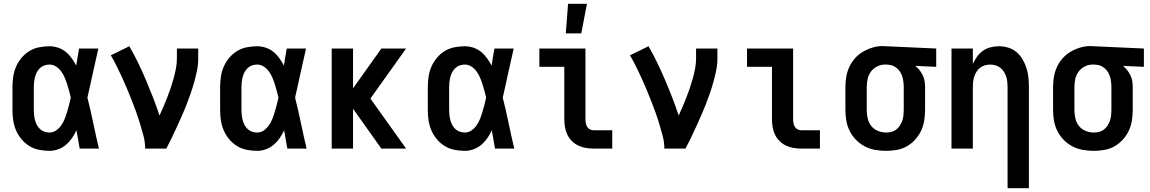

<svg xmlns="http://www.w3.org/2000/svg" viewBox="-20 -787 6090 1017"><path d="M242 12Q215 12 187 6.5Q159 1 135.5 -13.5Q112 -28 94 -49.5Q76 -71 65 -96.5Q54 -122 50 -149.5Q46 -177 46 -205V-325Q46 -353 50 -380.5Q54 -408 65 -433.5Q76 -459 94 -480.5Q112 -502 135.5 -516.5Q159 -531 187 -536.5Q215 -542 242 -542Q265 -542 287.5 -534.5Q310 -527 328 -512.5Q346 -498 359.5 -479Q373 -460 384 -440Q387 -462 391 -484.5Q395 -507 399 -530H501Q492 -491 483.5 -452Q475 -413 466 -374V-373Q460 -347 454.5 -321Q449 -295 443 -270Q460 -203 474 -135Q488 -67 504 0H402Q398 -24 393.5 -48.5Q389 -73 385 -97Q375 -75 361.5 -55.5Q348 -36 330 -20.5Q312 -5 289 3.5Q266 12 242 12ZM242 -85Q262 -85 278 -96.5Q294 -108 305 -124Q316 -140 323 -158Q330 -176 335.5 -194.5Q341 -213 346 -232Q351 -251 355 -270Q351 -288 346 -306Q341 -324 335.5 -341.5Q330 -359 322.5 -376.5Q315 -394 304 -409Q293 -424 277 -434.5Q261 -445 242 -445Q228 -445 215 -440.5Q202 -436 192 -426.5Q182 -417 175.5 -405Q169 -393 165.5 -379.5Q162 -366 160.5 -352.5Q159 -339 159 -325V-205Q159 -191 160.5 -177.5Q162 -164 165.5 -150.5Q169 -137 175.5 -125Q182 -113 192 -103.5Q202 -94 215 -89.5Q228 -85 242 -85Z M749 0Q749 -33 740.5 -65.5Q732 -98 722.5 -129.5Q713 -161 702 -192Q691 -223 678.5 -254Q666 -285 653.5 -315.5Q641 -346 627 -376Q613 -406 598.5 -435.5Q584 -465 567 -494L665 -542Q690 -499 712 -453.5Q734 -408 753.5 -362Q773 -316 791 -269.5Q809 -223 825 -175Q836 -199 846.5 -223.5Q857 -248 866.5 -272.5Q876 -297 884.5 -322Q893 -347 900 -372.5Q907 -398 912 -424.5Q917 -451 917 -477V-530H1030V-477Q1030 -445 1023.5 -413.5Q1017 -382 1008.5 -351.5Q1000 -321 989.5 -291Q979 -261 967.5 -231.5Q956 -202 943 -173Q930 -144 917 -115Q904 -86 890 -57Q876 -28 861 0Z M1342 12Q1315 12 1287 6.5Q1259 1 1235.5 -13.5Q1212 -28 1194 -49.5Q1176 -71 1165 -96.5Q1154 -122 1150 -149.5Q1146 -177 1146 -205V-325Q1146 -353 1150 -380.5Q1154 -408 1165 -433.5Q1176 -459 1194 -480.5Q1212 -502 1235.5 -516.5Q1259 -531 1287 -536.5Q1315 -542 1342 -542Q1365 -542 1387.5 -534.5Q1410 -527 1428 -512.5Q1446 -498 1459.5 -479Q1473 -460 1484 -440Q1487 -462 1491 -484.5Q1495 -507 1499 -530H1601Q1592 -491 1583.5 -452Q1575 -413 1566 -374V-373Q1560 -347 1554.5 -321Q1549 -295 1543 -270Q1560 -203 1574 -135Q1588 -67 1604 0H1502Q1498 -24 1493.5 -48.5Q1489 -73 1485 -97Q1475 -75 1461.5 -55.5Q1448 -36 1430 -20.5Q1412 -5 1389 3.5Q1366 12 1342 12ZM1342 -85Q1362 -85 1378 -96.5Q1394 -108 1405 -124Q1416 -140 1423 -158Q1430 -176 1435.5 -194.5Q1441 -213 1446 -232Q1451 -251 1455 -270Q1451 -288 1446 -306Q1441 -324 1435.5 -341.5Q1430 -359 1422.5 -376.5Q1415 -394 1404 -409Q1393 -424 1377 -434.5Q1361 -445 1342 -445Q1328 -445 1315 -440.5Q1302 -436 1292 -426.5Q1282 -417 1275.5 -405Q1269 -393 1265.5 -379.5Q1262 -366 1260.5 -352.5Q1259 -339 1259 -325V-205Q1259 -191 1260.5 -177.5Q1262 -164 1265.5 -150.5Q1269 -137 1275.5 -125Q1282 -113 1292 -103.5Q1302 -94 1315 -89.5Q1328 -85 1342 -85Z M2000 0 1850 -211V0H1737V-530H1850V-319L2000 -530H2131L1942 -265L2131 0Z M2442 12Q2415 12 2387 6.5Q2359 1 2335.5 -13.5Q2312 -28 2294 -49.5Q2276 -71 2265 -96.5Q2254 -122 2250 -149.5Q2246 -177 2246 -205V-325Q2246 -353 2250 -380.5Q2254 -408 2265 -433.5Q2276 -459 2294 -480.5Q2312 -502 2335.5 -516.5Q2359 -531 2387 -536.5Q2415 -542 2442 -542Q2465 -542 2487.5 -534.5Q2510 -527 2528 -512.5Q2546 -498 2559.5 -479Q2573 -460 2584 -440Q2587 -462 2591 -484.5Q2595 -507 2599 -530H2701Q2692 -491 2683.5 -452Q2675 -413 2666 -374V-373Q2660 -347 2654.5 -321Q2649 -295 2643 -270Q2660 -203 2674 -135Q2688 -67 2704 0H2602Q2598 -24 2593.5 -48.5Q2589 -73 2585 -97Q2575 -75 2561.5 -55.5Q2548 -36 2530 -20.5Q2512 -5 2489 3.5Q2466 12 2442 12ZM2442 -85Q2462 -85 2478 -96.5Q2494 -108 2505 -124Q2516 -140 2523 -158Q2530 -176 2535.5 -194.5Q2541 -213 2546 -232Q2551 -251 2555 -270Q2551 -288 2546 -306Q2541 -324 2535.5 -341.5Q2530 -359 2522.5 -376.5Q2515 -394 2504 -409Q2493 -424 2477 -434.5Q2461 -445 2442 -445Q2428 -445 2415 -440.5Q2402 -436 2392 -426.5Q2382 -417 2375.5 -405Q2369 -393 2365.5 -379.5Q2362 -366 2360.5 -352.5Q2359 -339 2359 -325V-205Q2359 -191 2360.5 -177.5Q2362 -164 2365.5 -150.5Q2369 -137 2375.5 -125Q2382 -113 2392 -103.5Q2402 -94 2415 -89.5Q2428 -85 2442 -85Z M3223 0H3124Q3103 0 3082.5 -3.5Q3062 -7 3043 -16Q3024 -25 3009 -40Q2994 -55 2985 -74Q2976 -93 2972.5 -113.5Q2969 -134 2969 -155V-433H2837V-530H3081V-155Q3081 -145 3083 -134.5Q3085 -124 3090 -115.5Q3095 -107 3104.5 -102Q3114 -97 3124 -97H3223Z M2977 -610 2989 -767H3089L3059 -610Z M3499 0Q3499 -33 3490.5 -65.5Q3482 -98 3472.5 -129.5Q3463 -161 3452 -192Q3441 -223 3428.5 -254Q3416 -285 3403.5 -315.5Q3391 -346 3377 -376Q3363 -406 3348.5 -435.5Q3334 -465 3317 -494L3415 -542Q3440 -499 3462 -453.5Q3484 -408 3503.5 -362Q3523 -316 3541 -269.5Q3559 -223 3575 -175Q3586 -199 3596.5 -223.5Q3607 -248 3616.5 -272.5Q3626 -297 3634.5 -322Q3643 -347 3650 -372.5Q3657 -398 3662 -424.5Q3667 -451 3667 -477V-530H3780V-477Q3780 -445 3773.5 -413.5Q3767 -382 3758.5 -351.5Q3750 -321 3739.5 -291Q3729 -261 3717.5 -231.5Q3706 -202 3693 -173Q3680 -144 3667 -115Q3654 -86 3640 -57Q3626 -28 3611 0Z M4323 0H4224Q4203 0 4182.5 -3.5Q4162 -7 4143 -16Q4124 -25 4109 -40Q4094 -55 4085 -74Q4076 -93 4072.5 -113.5Q4069 -134 4069 -155V-433H3937V-530H4181V-155Q4181 -145 4183 -134.5Q4185 -124 4190 -115.5Q4195 -107 4204.5 -102Q4214 -97 4224 -97H4323Z M4674 12Q4645 12 4616 7Q4587 2 4561 -11.5Q4535 -25 4514.5 -46Q4494 -67 4481 -92.5Q4468 -118 4463 -147Q4458 -176 4458 -205V-325Q4458 -353 4462.5 -380Q4467 -407 4478.5 -432Q4490 -457 4508.5 -478Q4527 -499 4551 -513Q4575 -527 4601.5 -535Q4628 -543 4656 -543Q4661 -543 4665.5 -542.5Q4670 -542 4675 -542L4939 -530V-433L4828 -438Q4841 -428 4851 -415Q4861 -402 4868 -387.5Q4875 -373 4877.5 -357Q4880 -341 4880 -325V-205Q4880 -177 4875.5 -148.5Q4871 -120 4859 -94.5Q4847 -69 4827.5 -47.5Q4808 -26 4783.5 -12Q4759 2 4730.5 7Q4702 12 4674 12ZM4673 -85Q4688 -85 4702 -88.5Q4716 -92 4727.5 -101Q4739 -110 4747 -122.5Q4755 -135 4759.5 -148.5Q4764 -162 4765.5 -176.5Q4767 -191 4767 -205V-325Q4767 -345 4763.5 -365Q4760 -385 4750 -402.5Q4740 -420 4723 -431.5Q4706 -443 4686 -444L4675 -445H4666Q4645 -445 4625 -434.5Q4605 -424 4592.5 -406.5Q4580 -389 4575.5 -368Q4571 -347 4571 -325V-205Q4571 -183 4576 -160.5Q4581 -138 4594.5 -120.5Q4608 -103 4629.5 -94Q4651 -85 4673 -85Z M5317 210V-325Q5317 -339 5315.5 -353.5Q5314 -368 5309.5 -381.5Q5305 -395 5297.5 -407Q5290 -419 5278.5 -428Q5267 -437 5253 -441Q5239 -445 5225 -445Q5211 -445 5197 -441Q5183 -437 5171.5 -428Q5160 -419 5152.5 -407Q5145 -395 5140.5 -381.5Q5136 -368 5134.5 -353.5Q5133 -339 5133 -325V0H5020V-530H5133V-448Q5142 -468 5155 -486.5Q5168 -505 5186.5 -518Q5205 -531 5227 -536.5Q5249 -542 5271 -542Q5296 -542 5321 -534.5Q5346 -527 5365 -510.5Q5384 -494 5397 -471.5Q5410 -449 5417.5 -425Q5425 -401 5427.5 -375.5Q5430 -350 5430 -325V210Z M5774 12Q5745 12 5716 7Q5687 2 5661 -11.5Q5635 -25 5614.5 -46Q5594 -67 5581 -92.5Q5568 -118 5563 -147Q5558 -176 5558 -205V-325Q5558 -353 5562.5 -380Q5567 -407 5578.5 -432Q5590 -457 5608.5 -478Q5627 -499 5651 -513Q5675 -527 5701.5 -535Q5728 -543 5756 -543Q5761 -543 5765.5 -542.5Q5770 -542 5775 -542L6039 -530V-433L5928 -438Q5941 -428 5951 -415Q5961 -402 5968 -387.5Q5975 -373 5977.5 -357Q5980 -341 5980 -325V-205Q5980 -177 5975.5 -148.5Q5971 -120 5959 -94.5Q5947 -69 5927.5 -47.5Q5908 -26 5883.5 -12Q5859 2 5830.5 7Q5802 12 5774 12ZM5773 -85Q5788 -85 5802 -88.5Q5816 -92 5827.5 -101Q5839 -110 5847 -122.5Q5855 -135 5859.5 -148.5Q5864 -162 5865.5 -176.5Q5867 -191 5867 -205V-325Q5867 -345 5863.5 -365Q5860 -385 5850 -402.5Q5840 -420 5823 -431.5Q5806 -443 5786 -444L5775 -445H5766Q5745 -445 5725 -434.5Q5705 -424 5692.5 -406.5Q5680 -389 5675.5 -368Q5671 -347 5671 -325V-205Q5671 -183 5676 -160.5Q5681 -138 5694.5 -120.5Q5708 -103 5729.5 -94Q5751 -85 5773 -85Z"/></svg>

Font: Lode Term
Style: Bold
Weight: 700
Monospace: yes
Designer: Belleve Invis
Foundry: Belleve Invis
Version: Version 29.2.0